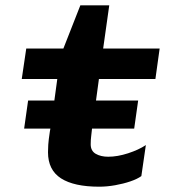

<svg xmlns="http://www.w3.org/2000/svg" viewBox="-20 -694 640 724"><path d="M354 10Q259 10 210 -21.5Q161 -53 161 -120Q161 -132 162 -148.5Q163 -165 168 -198L170 -209H71L86 -315H185L196 -396H62L79 -511H219L283 -674H392L369 -511H582L566 -396H353L342 -315H501L486 -209H327Q325 -196 324 -182Q322 -167 322 -150Q322 -125 341 -114Q360 -103 388 -103Q423 -103 463 -116Q503 -129 530 -147L513 -30Q498 -19 471.5 -10Q445 -1 414 4.5Q383 10 354 10Z"/></svg>

Font: Chivo Mono Medium
Style: Bold Italic
Weight: 700
Italic angle: -8.05°
Monospace: yes
Version: Version 1.008